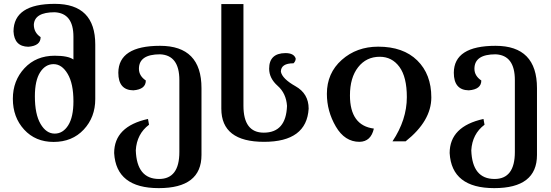

<svg xmlns="http://www.w3.org/2000/svg" viewBox="-20 -723 2848 992"><path d="M262.7 -32.7Q305.2 -32.7 332.3 -75.4Q359.4 -118.2 359.4 -199.7Q359.4 -291 329.6 -341.3Q299.8 -391.6 256.8 -391.6Q214.4 -391.6 187.3 -349.4Q160.2 -307.1 160.2 -225.1Q160.2 -132.8 189.5 -82.8Q218.8 -32.7 262.7 -32.7ZM256.8 10.3Q163.1 10.3 104.7 -53.5Q46.4 -117.2 46.4 -212.4Q46.4 -306.2 106.4 -370.6Q166.5 -435.1 262.7 -435.1Q332 -435.1 359.4 -415.5V-533.2Q359.4 -655.3 262.2 -659.7Q158.7 -659.7 154.8 -595.7Q154.8 -554.7 189.9 -531.2Q189.9 -486.3 126.5 -481.4Q53.7 -482.4 49.8 -561Q50.8 -703.1 263.2 -703.1Q472.2 -703.1 472.2 -492.7V-211.4Q472.2 -117.2 412.6 -53.5Q353 10.3 256.8 10.3Z M800.3 249Q580.1 249 569.8 67.9Q569.8 -69.8 744.6 -108.4L750 -78.6Q686.5 -30.8 681.6 53.7Q686.5 201.7 801.8 201.7Q906.7 201.7 906.7 62.5V-309.1Q906.7 -438 807.1 -442.4Q697.8 -442.4 697.8 -367.7Q697.8 -331.1 733.4 -307.1Q733.4 -261.2 668.9 -256.3Q591.3 -257.3 591.3 -347.2Q592.3 -486.3 807.1 -486.3Q1021 -486.3 1021 -267.6V77.6Q1021 249 800.3 249Z M1344.2 9.8Q1123.5 9.8 1123.5 -161.6V-702.1H1237.8V-176.8Q1237.8 -37.6 1342.8 -37.6Q1458 -37.6 1462.9 -175.8Q1458.5 -240.7 1414.6 -279.5Q1370.6 -318.4 1370.6 -368.2Q1370.6 -447.8 1454.6 -448.7Q1499 -448.7 1507.8 -420.4Q1507.8 -407.2 1496.6 -396Q1431.2 -396 1431.2 -352.5Q1438.5 -315.9 1506.6 -277.6Q1574.7 -239.3 1574.7 -161.6Q1564.5 9.8 1344.2 9.8Z M1837.4 9.8Q1761.2 9.8 1715.1 -69.3Q1668.9 -148.4 1668.9 -238.3Q1668.9 -345.2 1745.8 -413.6Q1822.8 -481.9 1934.1 -481.9Q2063.5 -481.9 2136 -410.6Q2208.5 -339.4 2208.5 -219.7Q2208.5 -98.1 2075.7 7.3H2007.8Q2082 -104 2082 -221.2Q2082 -325.2 2043.7 -377.4Q2005.4 -429.7 1941.9 -429.7Q1872.6 -429.7 1830.3 -375.7Q1788.1 -321.8 1788.1 -230Q1788.1 -74.7 1911.6 -58.6Q1896.5 8.8 1837.4 9.8Z M2533.7 249Q2313.5 249 2303.2 67.9Q2303.2 -69.8 2478 -108.4L2483.4 -78.6Q2419.9 -30.8 2415 53.7Q2419.9 201.7 2535.2 201.7Q2640.1 201.7 2640.1 62.5V-309.1Q2640.1 -438 2540.5 -442.4Q2431.2 -442.4 2431.2 -367.7Q2431.2 -331.1 2466.8 -307.1Q2466.8 -261.2 2402.3 -256.3Q2324.7 -257.3 2324.7 -347.2Q2325.7 -486.3 2540.5 -486.3Q2754.4 -486.3 2754.4 -267.6V77.6Q2754.4 249 2533.7 249Z"/></svg>

Font: Kelvinch
Style: Bold
Weight: 700
Designer: Paul James Miller
Foundry: High-Logic / Made with FontCreator
Version: Version 3.501;March 28, 2021;FontCreator 13.0.0.2683 64-bit